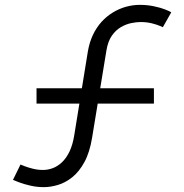

<svg xmlns="http://www.w3.org/2000/svg" viewBox="-20 -755 758 790"><path d="M160.3 15Q132 15 105.8 9Q79.5 3 60.2 -4.2Q40.8 -11.3 33.3 -14.7L64.3 -78Q68 -76.3 82.2 -70.9Q96.3 -65.5 116.1 -60.6Q135.8 -55.7 157 -55.7Q176.7 -55.7 196.6 -62.9Q216.5 -70.2 234.4 -86.8Q252.3 -103.3 265.8 -131.1Q279.2 -158.8 285.7 -199.7L341.3 -542Q347.7 -580.3 362.2 -611.1Q376.7 -641.8 397.8 -665.1Q419 -688.3 444.6 -703.8Q470.2 -719.3 498.5 -727.2Q526.8 -735 555.3 -735Q586.2 -735 613.3 -729.2Q640.5 -723.5 659.3 -716.1Q678.2 -708.7 684.7 -704.3L650 -643Q650.5 -643 638.2 -648.3Q625.8 -653.7 604.9 -659Q584 -664.3 558.3 -664.3Q541.7 -664.3 520.2 -660Q498.8 -655.7 477.7 -643.5Q456.5 -631.3 440.4 -608.4Q424.3 -585.5 418 -548L359 -188.7Q349 -127.8 327.4 -88.2Q305.8 -48.7 277.6 -26Q249.3 -3.3 218.8 5.8Q188.2 15 160.3 15ZM130.3 -328.7V-391.7H613.3V-328.7Z"/></svg>

Font: Manrope ExtraLight
Style: Regular
Weight: 200
Designer: Mikhail Sharanda
Foundry: Mikhail Sharanda
Version: Version 4.505